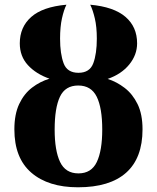

<svg xmlns="http://www.w3.org/2000/svg" viewBox="-20 -785 666 815"><path d="M311 10Q185 10 113 -52Q41 -114 41 -236Q41 -300 61.5 -343.5Q82 -387 116 -413Q150 -439 190 -451Q133 -471 98.5 -508.5Q64 -546 64 -601Q64 -670 112.5 -713Q161 -756 262 -765Q251 -743 243 -707Q235 -671 235 -621Q235 -557 250 -516.5Q265 -476 313 -476Q361 -476 376 -516.5Q391 -557 391 -621Q391 -671 382.5 -707Q374 -743 363 -765Q463 -756 512.5 -713.5Q562 -671 562 -601Q562 -552 528.5 -511Q495 -470 437 -450Q475 -438 509 -412Q543 -386 564 -343Q585 -300 585 -236Q585 -114 515.5 -52Q446 10 311 10ZM313 -49Q368 -49 391 -97.5Q414 -146 414 -235Q414 -327 390.5 -374.5Q367 -422 312 -422Q257 -422 234.5 -374.5Q212 -327 212 -235Q212 -146 235 -97.5Q258 -49 313 -49Z"/></svg>

Font: Noto Serif SemiCondensed ExtraBold
Style: Regular
Weight: 800
Width: 4
Designer: Monotype Design Team
Foundry: Monotype Imaging Inc.
Version: Version 2.015